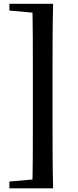

<svg xmlns="http://www.w3.org/2000/svg" viewBox="-20 -819 412 1016"><path d="M261 -798.9H150.9C153.9 -681.5 153.9 -562.2 153.9 -444.8V-176.6C153.9 -57.2 153.9 62.2 150.9 177.6H261C258 60.2 258 -59.2 258 -176.6V-444.8C258 -564.2 258 -683.5 261 -798.9ZM206.5 -798.9H29.7V-763.1L185.3 -749.2H206.5ZM206.5 127.8H185.3L29.7 141.7V177.6H206.5Z"/></svg>

Font: Source Han Serif CN VF
Style: Regular
Weight: 250
Designer: Ryoko NISHIZUKA 西塚涼子 (kana & ideographs); Frank Grießhammer (Latin, Greek & Cyrillic); Wenlong ZHANG 张文龙 (bopomofo); San
Foundry: Adobe
Version: Version 2.002;hotconv 1.1.0;makeotfexe 2.6.0